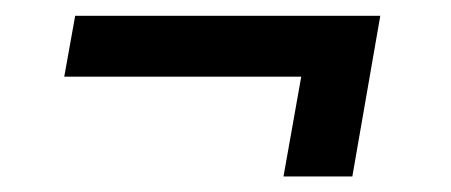

<svg xmlns="http://www.w3.org/2000/svg" viewBox="-20 -411 582 248"><path d="M435.1 -183.1H346.2L369.1 -312H63L77.1 -390.6H471.2Z"/></svg>

Font: Roboto
Style: Italic
Weight: 400
Italic angle: -12°
Designer: Google
Version: Version 2.134; 2016; ttfautohint (v1.6)